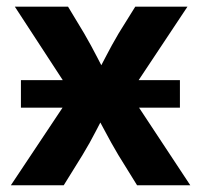

<svg xmlns="http://www.w3.org/2000/svg" viewBox="-20 -549 596 569"><path d="M42 -230V-311.5H513.2V-230ZM12.2 0 221.7 -314.5 220.2 -228.5 23.9 -529.3H181.6L229 -450.7Q250.5 -413.6 268.6 -378.2Q286.6 -342.8 305.2 -308.6H254.9Q273.9 -342.8 292 -378.2Q310.1 -413.6 332 -450.7L380.9 -529.3H535.6L335.4 -228L336.9 -313.5L543.9 0H386.2L330.6 -89.8Q309.1 -126 290.8 -160.9Q272.5 -195.8 253.9 -229.5H300.8Q282.2 -195.8 264.4 -160.9Q246.6 -126 224.6 -89.8L168.9 0Z"/></svg>

Font: Inter 24pt
Style: Bold
Weight: 700
Designer: Rasmus Andersson
Foundry: rsms
Version: Version 4.001;git-66647c0bb